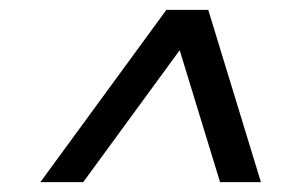

<svg xmlns="http://www.w3.org/2000/svg" viewBox="-20 -720 572 390"><path d="M62 -350 318 -700H403L510 -350H427L345 -618L149 -350Z"/></svg>

Font: Red Hat Display Medium
Style: Italic
Weight: 500
Italic angle: -12°
Designer: Pentagram / MCKL
Foundry: Pentagram / MCKL
Version: Version 1.003; Red Hat Display Medium Italic